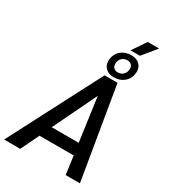

<svg xmlns="http://www.w3.org/2000/svg" viewBox="-271 -1152 1125 1270"><g transform="rotate(30 291.5 -517.0)"><path d="M473 -929H401L472 -1034H559ZM309 -794Q309 -843 341 -873.5Q373 -904 425 -904Q462 -904 485 -883Q508 -862 508 -829Q508 -780 475.5 -749.5Q443 -719 392 -719Q355 -719 332 -740Q309 -761 309 -794ZM358 -801Q358 -783 369.5 -771.5Q381 -760 399 -760Q425 -760 442 -777Q459 -794 459 -822Q459 -840 447.5 -851Q436 -862 417 -862Q391 -862 374.5 -845Q358 -828 358 -801ZM434 -700 551 0H442L423 -139H162L95 0H-28L335 -700ZM410 -228 364 -560 204 -228Z"/></g></svg>

Font: Sarabun Medium
Style: Italic
Weight: 500
Italic angle: -10°
Designer: Suppakit Chalermlarp | Katatrad Co.,Ltd.
Foundry: Cadson Demak Co.,Ltd.
Version: Version 1.000; ttfautohint (v1.6)